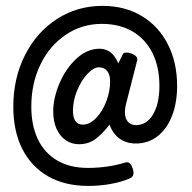

<svg xmlns="http://www.w3.org/2000/svg" viewBox="-20 -546 640 641"><path d="M571.3 -259.3Q571.3 -202.6 554.2 -158.9Q537.1 -115.2 505.9 -91.1Q474.6 -66.9 434.1 -66.9Q402.3 -66.9 379.6 -83Q356.9 -99.1 345.7 -129.9Q320.3 -97.2 297.4 -80.8Q274.4 -64.5 243.7 -64.5Q219.7 -64.5 200 -77.6Q180.2 -90.8 168.9 -115.5Q157.7 -140.1 157.7 -174.3Q157.7 -218.8 178.7 -268.1Q199.7 -317.4 235.4 -350.3Q271 -383.3 312.5 -383.3Q354.5 -383.3 375 -334.5L390.1 -365.2Q393.1 -370.6 402.3 -370.6Q409.7 -370.6 418.9 -367.2Q428.7 -363.8 434.3 -357.7Q439.9 -351.6 438 -344.7L400.4 -197.3Q397 -184.1 397 -171.9Q397 -151.4 406.7 -139.9Q416.5 -128.4 433.6 -128.4Q470.2 -128.4 491.2 -164.3Q512.2 -200.2 512.2 -259.3Q512.2 -322.8 488.8 -369.4Q465.3 -416 422.1 -441.2Q378.9 -466.3 319.8 -466.3Q253.4 -466.3 199.5 -429.9Q145.5 -393.6 115 -330.6Q84.5 -267.6 84.5 -189.9Q84.5 -127.4 106.4 -81.3Q128.4 -35.2 170.9 -10.3Q213.4 14.6 273.4 14.6Q307.1 14.6 339.6 9.8Q372.1 4.9 397.9 -3.4Q401.9 -4.4 403.3 -4.4Q417 -4.4 423.3 17.6Q425.8 26.4 425.8 31.2Q425.8 44.4 414.1 49.3Q387.7 61 350.8 67.9Q314 74.7 274.4 74.7Q196.8 74.7 140.6 42.7Q84.5 10.7 54.4 -48.8Q24.4 -108.4 24.4 -189.9Q24.4 -284.7 63.2 -361.6Q102.1 -438.5 169.9 -482.4Q237.8 -526.4 322.3 -526.4Q397 -526.4 453.4 -492.4Q509.8 -458.5 540.5 -397.9Q571.3 -337.4 571.3 -259.3ZM223.6 -175.3Q223.6 -152.3 232.4 -141.1Q241.2 -129.9 255.9 -129.9Q279.8 -129.9 301 -152.1Q322.3 -174.3 335 -208Q347.7 -241.7 347.7 -273.9Q347.7 -296.4 337.9 -308.8Q328.1 -321.3 310.5 -321.3Q293 -321.3 272.2 -299.6Q251.5 -277.8 237.5 -243.9Q223.6 -210 223.6 -175.3Z"/></svg>

Font: Courier Prime Sans
Style: Regular
Weight: 400
Designer: Alan Dague-Greene
Foundry: Quote-Unquote Apps
Version: Version 3.020